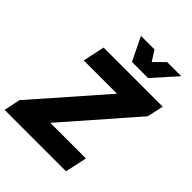

<svg xmlns="http://www.w3.org/2000/svg" viewBox="-264 -1031 1162 1162"><g transform="rotate(45 316.5 -450.0)"><path d="M-15 0 7 -105 397 -550H112L142 -690H648L625 -585L236 -140H541L511 0ZM252 -900H368L410 -834L476 -900H597L463 -750H325Z"/></g></svg>

Font: Radio Canada
Style: Italic
Weight: 400
Italic angle: -12°
Designer: Charles Daoud, Etienne Aubert Bonn, Alexandre Saumier Demers, Jacques Le Bailly
Foundry: Radio-Canada
Version: Version 2.104;gftools[0.9.28.dev5+ged2979d]